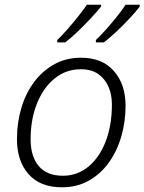

<svg xmlns="http://www.w3.org/2000/svg" viewBox="-20 -786 613 815"><path d="M243 9Q150 9 101 -47Q52 -103 52 -195Q52 -265 70.5 -327.5Q89 -390 125 -438Q161 -486 211 -513.5Q261 -541 324 -541Q414 -541 463.5 -484.5Q513 -428 513 -337Q513 -271 495.5 -209Q478 -147 443.5 -98Q409 -49 358.5 -20Q308 9 243 9ZM247 -40Q308 -40 355 -78.5Q402 -117 428.5 -185.5Q455 -254 455 -343Q455 -383 441 -416.5Q427 -450 398 -471Q369 -492 323 -492Q260 -492 212 -453Q164 -414 137 -347Q110 -280 110 -194Q110 -122 144.5 -81Q179 -40 247 -40ZM387 -616Q407 -635 431 -662Q455 -689 477 -716.5Q499 -744 513 -766H573V-758Q558 -738 532 -710Q506 -682 476.5 -654Q447 -626 421 -606H387ZM223 -616Q243 -635 266.5 -662Q290 -689 312 -716.5Q334 -744 349 -766H409V-758Q393 -738 367 -710Q341 -682 312 -654Q283 -626 257 -606H223Z"/></svg>

Font: Noto Sans Light
Style: Italic
Weight: 300
Italic angle: -12°
Designer: Monotype Design Team
Foundry: Monotype Imaging Inc.
Version: Version 2.013; ttfautohint (v1.8.4.7-5d5b)